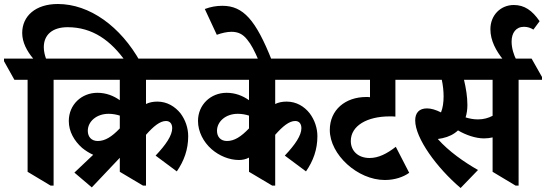

<svg xmlns="http://www.w3.org/2000/svg" viewBox="-84 -919 2730 960"><path d="M169 9H184V-520H301V-534L249 -626H146C140 -643 135 -663 135 -683C135 -745 178 -783 254 -783C379 -783 471 -716 546 -609H618C519 -787 364 -899 205 -899C94 -899 27 -839 27 -754C27 -707 51 -663 82 -626H-64V-613L-12 -520H54V-60Z M375 18 515 -130V-60L631 9H646V-245C684 -288 716 -314 746 -314C766 -314 777 -300 777 -278C777 -242 746 -196 694 -141L800 -62C836 -114 857 -171 857 -238C857 -279 843 -320 818 -353C791 -386 752 -411 703 -411C681 -411 662 -407 646 -399V-520H947V-534L895 -626H173V-612L225 -520H515V-418C484 -440 447 -455 403 -455C324 -455 260 -396 260 -314C260 -261 287 -215 326 -180C343 -166 362 -154 382 -145L288 -56ZM355 -265C355 -311 398 -350 459 -350C480 -350 499 -346 515 -341V-277C476 -236 442 -214 405 -214C373 -214 355 -235 355 -265Z M1111 -119C1129 -119 1146 -123 1161 -131V-60L1277 9H1292V-245C1330 -288 1362 -314 1392 -314C1412 -314 1423 -300 1423 -278C1423 -242 1392 -196 1340 -141L1446 -62C1482 -114 1503 -171 1503 -238C1503 -279 1489 -320 1464 -353C1437 -387 1398 -411 1349 -411C1327 -411 1308 -407 1292 -399V-520H1593V-534L1541 -626H819V-612L871 -520H1161V-418C1130 -440 1093 -455 1049 -455C970 -455 906 -396 906 -314C906 -261 933 -209 974 -173C1012 -140 1062 -119 1111 -119ZM1001 -265C1001 -311 1044 -350 1105 -350C1126 -350 1145 -346 1161 -341V-277C1122 -236 1088 -214 1051 -214C1019 -214 1001 -235 1001 -265Z M1210 -615H1276C1195 -820 1132 -890 1028 -890C997 -890 970 -885 940 -874L1000 -745C1025 -754 1051 -760 1073 -760C1106 -760 1130 -749 1152 -721C1172 -697 1188 -666 1210 -615Z M1840 -19C1890 -19 1933 -34 1962 -55L1895 -185C1850 -150 1808 -129 1764 -129C1707 -129 1670 -164 1670 -214C1670 -290 1751 -337 1864 -337C1873 -337 1885 -337 1893 -336V-520H2019V-534L1967 -626H1465V-612L1517 -520H1766V-433C1759 -434 1753 -434 1747 -434C1643 -434 1565 -370 1565 -269C1565 -146 1704 -19 1840 -19Z M2219 21 2306 -69C2236 -109 2160 -162 2105 -224C2112 -225 2119 -226 2128 -228C2160 -235 2186 -248 2206 -267C2245 -244 2294 -227 2336 -227C2352 -227 2367 -229 2379 -232V-60L2494 9H2509V-520H2626V-534L2574 -626H1891V-612L1943 -520H2125C2131 -492 2134 -463 2134 -437C2134 -407 2130 -379 2121 -357C2095 -370 2072 -377 2051 -377C2012 -377 1992 -355 1992 -317C1992 -228 2100 -80 2219 21ZM2253 -394C2253 -435 2246 -478 2236 -520H2379V-340C2358 -329 2334 -322 2306 -322C2284 -322 2263 -326 2244 -332C2250 -351 2253 -372 2253 -394Z M2498 -619C2485 -644 2474 -678 2474 -711C2474 -755 2496 -785 2536 -785C2555 -785 2570 -779 2583 -771L2614 -813C2577 -867 2538 -894 2485 -894C2419 -894 2368 -843 2368 -773C2368 -716 2396 -665 2433 -619Z"/></svg>

Font: Noto Serif Devanagari Condensed ExtraBold
Style: Regular
Weight: 800
Width: 3
Designer: Universal Thirst, Indian Type Foundry and the Monotype Design Team
Foundry: Monotype Imaging Inc.
Version: Version 2.004